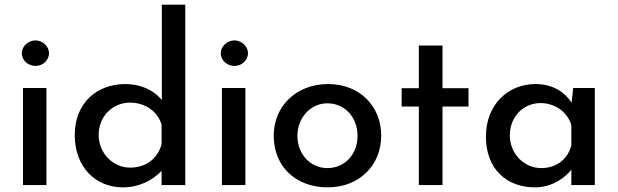

<svg xmlns="http://www.w3.org/2000/svg" viewBox="-20 -797 2661 827"><path d="M74 -568C74 -535 103 -513 133 -513C162 -513 191 -535 191 -568C191 -599 162 -623 133 -623C103 -623 74 -599 74 -568ZM79 -418V0H180V-418Z M509 10C578 10 636 -19 676 -61V0H778V-777H677V-366C642 -410 583 -435 521 -435C397 -435 302 -354 302 -215C302 -78 391 10 509 10ZM540 -75C467 -75 405 -137 405 -216C405 -298 467 -355 540 -355C607 -355 661 -315 676 -259V-176C660 -115 610 -75 540 -75Z M931 -568C931 -535 960 -513 990 -513C1019 -513 1048 -535 1048 -568C1048 -599 1019 -623 990 -623C960 -623 931 -599 931 -568ZM936 -418V0H1037V-418Z M1159 -213C1159 -76 1258 10 1391 10C1530 10 1622 -87 1622 -213C1622 -339 1530 -435 1393 -435C1256 -435 1159 -339 1159 -213ZM1261 -212C1261 -288 1316 -352 1390 -352C1466 -352 1520 -291 1520 -212C1520 -133 1466 -73 1390 -73C1317 -73 1261 -133 1261 -212Z M1784 -601V-417H1710V-338H1784V0H1886V-338H1998V-417H1886V-601Z M2284 10C2364 10 2418 -37 2441 -66V0H2542V-418H2449L2442 -355C2413 -399 2363 -435 2286 -435C2171 -435 2073 -349 2073 -209C2073 -65 2166 10 2284 10ZM2311 -73C2238 -73 2176 -134 2176 -214C2176 -296 2236 -353 2308 -353C2372 -353 2425 -313 2441 -258V-172C2426 -111 2377 -73 2311 -73Z"/></svg>

Font: Reem Kufi
Style: Regular
Weight: 400
Designer: Khaled Hosny
Version: Version 0.007